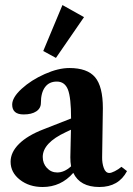

<svg xmlns="http://www.w3.org/2000/svg" viewBox="-20 -730 528 761"><path d="M201.7 -500.5 151.4 -527.8 227.5 -710 313 -662.1ZM148.9 11.2Q95.7 11.2 58.8 -17.6Q22 -46.4 22 -88.9Q22 -126.5 55.4 -159.7Q88.9 -192.9 151.9 -217.3L261.7 -260.3V-260.7Q261.7 -342.8 249.3 -374.8Q236.8 -406.7 205.1 -406.7Q174.8 -406.7 158.4 -384.5Q142.1 -362.3 142.1 -322.3Q142.1 -300.8 123.8 -288.6Q105.5 -276.4 73.7 -276.4Q28.3 -276.4 28.3 -315.4Q28.3 -343.8 65.9 -378.2Q103.5 -412.6 157.2 -436.5Q210.9 -460.4 254.9 -460.4Q326.2 -460.4 356.9 -423.8Q387.7 -387.2 387.7 -301.3Q387.7 -299.3 384.8 -107.4Q384.3 -83.5 391.4 -64Q398.4 -44.4 413.6 -44.4Q420.9 -44.4 435.1 -51.5Q449.2 -58.6 461.4 -68.8L483.4 -51.8Q450.2 11.2 374 11.2Q296.9 11.2 270.5 -44.9Q221.7 11.2 148.9 11.2ZM149.4 -107.9Q149.4 -82 166 -64.2Q182.6 -46.4 207 -46.4Q234.9 -46.4 261.7 -70.8Q258.8 -86.9 258.8 -106.4Q260.7 -180.2 261.2 -215.8L240.7 -206.1Q149.4 -163.6 149.4 -107.9Z"/></svg>

Font: Elstob 8pt
Style: Bold
Weight: 700
Designer: Peter S. Baker
Version: Version 1.015